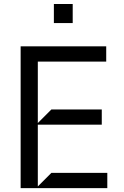

<svg xmlns="http://www.w3.org/2000/svg" viewBox="-20 -965 634 985"><path d="M530.5 0H85.9V-727.3H524.9V-649.1H174V-333.8L243.6 -403.4H502.1V-325.3H174V-8.5L243.6 -78.1H530.5ZM353 -846.6H256.4V-944.6H353Z"/></svg>

Font: Riot Sans
Style: Regular
Weight: 400
Designer: Rasmus Andersson
Foundry: rsms
Version: Version 4.001